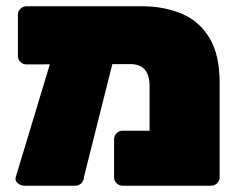

<svg xmlns="http://www.w3.org/2000/svg" viewBox="-20 -591 760 611"><path d="M396 -387 64 -386Q53 -386 45 -394Q37 -402 37 -413V-544Q37 -555 45 -563Q53 -571 64 -571H432Q502 -571 558 -547.5Q614 -524 646.5 -470.5Q679 -417 679 -327V-27Q679 -16 671 -8Q663 0 652 0H370Q359 0 351 -8Q343 -16 343 -27V-148Q343 -159 351 -167Q359 -175 370 -175H456V-317Q456 -342 448.5 -357.5Q441 -373 427.5 -380Q414 -387 396 -387ZM57 0Q46 0 36.5 -8Q27 -16 30 -27L153 -434Q156 -445 162.5 -453Q169 -461 180 -461H321Q332 -461 341.5 -450.5Q351 -440 348 -429L247 -27Q247 -16 239 -8Q231 0 220 0Z"/></svg>

Font: Rubik Black
Style: Regular
Weight: 900
Designer: Hubert and Fischer
Foundry: Hubert and Fischer
Version: Version 2.300;gftools[0.9.30]